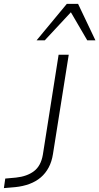

<svg xmlns="http://www.w3.org/2000/svg" viewBox="-160 -773 510 986"><path d="M-140 193 -133 144 -78 139Q-21 133 14.5 106Q50 79 60 22L141 -492H193L112 18Q106 57 90 87Q74 117 49.5 138Q25 159 -8.5 171.5Q-42 184 -82 188ZM28 -566 183 -753H241L330 -566H288L204 -710L70 -566Z"/></svg>

Font: Nunito Sans 7pt SemiExpanded ExtraLight
Style: Italic
Weight: 250
Width: 6
Italic angle: -9°
Designer: Vernon Adams
Foundry: Vernon Adams
Version: Version 3.101;gftools[0.9.27]